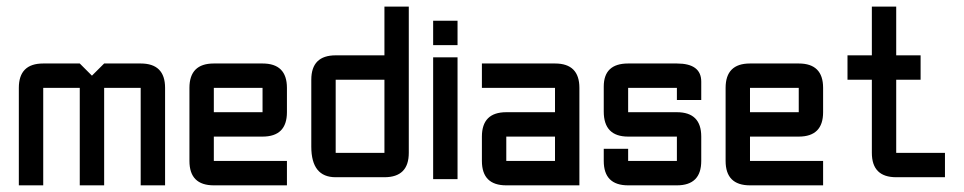

<svg xmlns="http://www.w3.org/2000/svg" viewBox="-20 -618 2896 577"><path d="M219.7 -354H109.9V-61H36.6V-354Q36.6 -427.2 109.9 -427.2H219.7L256.3 -390.6L293 -427.2H402.8Q476.1 -427.2 476.1 -354V-61H402.8V-354H293V-61H219.7Z M622.6 -427.2H769Q842.3 -427.2 842.3 -354V-280.8Q842.3 -207.5 769 -207.5H622.6V-134.3H842.3V-61H622.6Q549.3 -61 549.3 -134.3V-354Q549.3 -427.2 622.6 -427.2ZM769 -354H622.6V-280.8H769Z M1208.5 -158.7Q1208.5 -85.4 1135.3 -85.4H988.8Q915.5 -85.4 915.5 -177.2V-378.4Q915.5 -451.7 988.8 -451.7H1135.3V-598.1H1208.5ZM988.8 -158.7H1135.3V-378.4H988.8Z M1281.7 -445.8H1355V-79.6H1281.7ZM1281.7 -482.4V-555.7H1355V-482.4Z M1721.2 -61H1501.5Q1428.2 -61 1428.2 -134.3V-207.5Q1428.2 -280.8 1501.5 -280.8H1647.9V-354H1428.2V-427.2H1647.9Q1721.2 -427.2 1721.2 -354ZM1501.5 -134.3H1647.9V-207.5H1501.5Z M1794.4 -170.9H1867.7V-134.3H2014.2V-207.5H1867.7Q1794.4 -207.5 1794.4 -282.7V-357.9Q1794.4 -427.2 1867.7 -427.2H2014.2Q2087.4 -427.2 2087.4 -372.6V-317.4H2014.2V-354H1867.7V-280.8H2014.2Q2087.4 -280.8 2087.4 -207.5V-134.3Q2087.4 -61 2014.2 -61H1867.7Q1794.4 -61 1794.4 -134.3Z M2233.9 -427.2H2380.4Q2453.6 -427.2 2453.6 -354V-280.8Q2453.6 -207.5 2380.4 -207.5H2233.9V-134.3H2453.6V-61H2233.9Q2160.6 -61 2160.6 -134.3V-354Q2160.6 -427.2 2233.9 -427.2ZM2380.4 -354H2233.9V-280.8H2380.4Z M2673.3 -85.4Q2600.1 -85.4 2600.1 -158.7V-378.4H2526.9V-451.7H2600.1V-598.1H2673.3V-451.7H2746.6V-378.4H2673.3V-158.7H2819.8V-85.4Z"/></svg>

Font: BabelStone Khitan Seals
Style: Regular
Weight: 400
Designer: Andrew West
Foundry: BabelStone
Version: Version 1.004